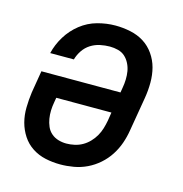

<svg xmlns="http://www.w3.org/2000/svg" viewBox="-87 -618 673 706"><g transform="rotate(15 250.0 -265.0)"><path d="M203 8Q174 8 146.5 2Q119 -4 96 -19Q73 -34 58 -57Q43 -80 36 -106.5Q29 -133 29.5 -162.5Q30 -192 34 -221L48 -305H349L352 -323Q355 -339 355.5 -355.5Q356 -372 353.5 -387Q351 -402 344 -416Q337 -430 326 -440Q315 -450 299.5 -454Q284 -458 268 -458Q250 -458 231 -454Q212 -450 195.5 -439.5Q179 -429 168 -412.5Q157 -396 152 -378H62Q70 -412 89 -443Q108 -474 136.5 -496.5Q165 -519 199.5 -528.5Q234 -538 268 -538Q297 -538 325.5 -532Q354 -526 377 -511.5Q400 -497 416 -474Q432 -451 439 -424.5Q446 -398 446 -368.5Q446 -339 441 -309L419 -179Q415 -154 406.5 -129.5Q398 -105 383.5 -82.5Q369 -60 348.5 -42Q328 -24 304 -12.5Q280 -1 254 3.5Q228 8 203 8ZM205 -72Q220 -72 236 -75.5Q252 -79 266 -87Q280 -95 291.5 -107Q303 -119 311 -133Q319 -147 323.5 -162Q328 -177 331 -193L336 -225H126L123 -207Q120 -191 119.5 -175Q119 -159 121.5 -144Q124 -129 130 -115Q136 -101 147.5 -91Q159 -81 174 -76.5Q189 -72 205 -72Q205 -72 205 -72Q205 -72 205 -72Z"/></g></svg>

Font: Iosevka Curly Medium Oblique
Style: Regular
Weight: 500
Italic angle: -9°
Monospace: yes
Designer: Belleve Invis
Foundry: Belleve Invis
Version: Version 11.1.0; ttfautohint (v1.8.3)